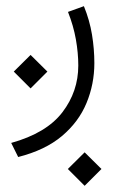

<svg xmlns="http://www.w3.org/2000/svg" viewBox="-20 -244 387 619"><path d="M24.4 -13.2 78.6 -66.9 132.8 -13.2 78.6 41ZM198.7 300.8 252.9 247.1 307.1 300.8 252.9 355ZM250.5 -224.1Q269 -178.7 276.6 -132.3Q284.2 -85.9 284.2 -40.5Q284.2 26.9 259 87.9Q233.9 148.9 179.7 194.6Q125.5 240.2 38.6 262.2L16.1 216.8Q129.9 185.1 181.2 117.9Q232.4 50.8 232.4 -32.7Q232.4 -73.2 224.6 -117.2Q216.8 -161.1 199.2 -205.6Z"/></svg>

Font: Vazir Thin
Style: Thin
Weight: 100
Designer: Saber Rastikerdar
Foundry: Saber Rastikerdar
Version: Version 30.0.0